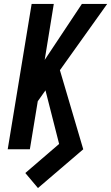

<svg xmlns="http://www.w3.org/2000/svg" viewBox="-20 -755 562 971"><path d="M172 196 108 120 279 -27 210 -298 171 -243 131 0H19L140 -735H252L206 -452L394 -735H522L283 -400L401 0Z"/></svg>

Font: Iosevka
Style: Bold Italic
Weight: 700
Italic angle: -9°
Monospace: yes
Designer: Belleve Invis
Foundry: Belleve Invis
Version: Version 32.5.0; ttfautohint (v1.8.4)